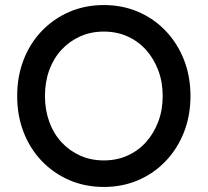

<svg xmlns="http://www.w3.org/2000/svg" viewBox="-20 -730 822 760"><path d="M391 10Q317 10 254.5 -17Q192 -44 145.5 -92.5Q99 -141 73.5 -206.5Q48 -272 48 -350Q48 -428 73.5 -493.5Q99 -559 145.5 -607.5Q192 -656 254.5 -683Q317 -710 391 -710Q465 -710 527.5 -683Q590 -656 636.5 -607Q683 -558 708.5 -492.5Q734 -427 734 -350Q734 -273 708.5 -207.5Q683 -142 636.5 -93Q590 -44 527.5 -17Q465 10 391 10ZM391 -95Q442 -95 484.5 -114Q527 -133 558 -167.5Q589 -202 606.5 -248.5Q624 -295 624 -350Q624 -405 606.5 -451.5Q589 -498 558 -532.5Q527 -567 484.5 -586Q442 -605 391 -605Q340 -605 297.5 -586Q255 -567 223.5 -533Q192 -499 175 -452.5Q158 -406 158 -350Q158 -295 175 -248Q192 -201 223.5 -167Q255 -133 297.5 -114Q340 -95 391 -95Z"/></svg>

Font: Lexend Medium
Style: Regular
Weight: 500
Designer: Bonnie Shaver-Troup, Thomas Jockin
Foundry: Lexend
Version: Version 1.005